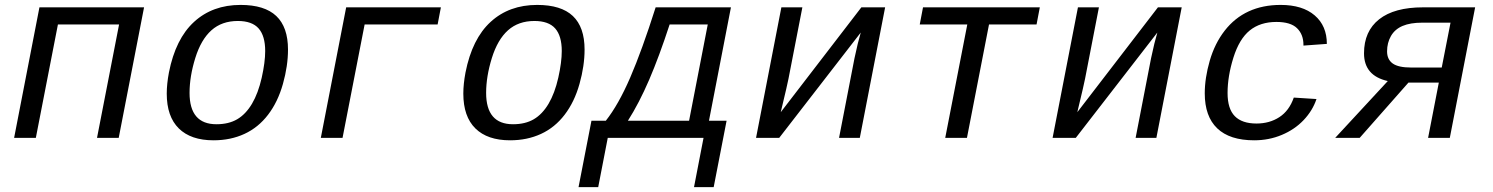

<svg xmlns="http://www.w3.org/2000/svg" viewBox="-20 -558 6041 777"><path d="M563 -528.3 460.4 0H372.6L461.9 -459H214.4L125 0H37.1L139.6 -528.3Z M844.2 9.8Q752.4 9.8 703.6 -38.3Q654.8 -86.4 654.8 -179.2Q654.8 -217.8 663.6 -264.6Q690.4 -400.9 765.4 -469.5Q840.3 -538.1 953.6 -538.1Q1050.8 -538.1 1098.1 -493.2Q1145.5 -448.2 1145.5 -357.4Q1145.5 -291.5 1125 -218.5Q1104.5 -145.5 1064.9 -93.8Q1025.4 -42 969.2 -16.1Q913.1 9.8 844.2 9.8ZM1053.2 -351.6Q1053.2 -412.6 1026.6 -442.9Q1000 -473.1 942.4 -473.1Q877.9 -473.1 835.7 -435.5Q793.5 -397.9 770.3 -323.2Q747.1 -248.5 747.1 -182.1Q747.1 -55.2 856 -55.2Q905.3 -55.2 939.9 -75.4Q974.6 -95.7 999.8 -138.2Q1024.9 -180.7 1039.1 -243.4Q1053.2 -306.2 1053.2 -351.6Z M1764.2 -528.3 1751 -459H1455.6L1366.2 0H1278.3L1380.9 -528.3Z M2044.4 9.8Q1952.6 9.8 1903.8 -38.3Q1855 -86.4 1855 -179.2Q1855 -217.8 1863.8 -264.6Q1890.6 -400.9 1965.6 -469.5Q2040.5 -538.1 2153.8 -538.1Q2251 -538.1 2298.3 -493.2Q2345.7 -448.2 2345.7 -357.4Q2345.7 -291.5 2325.2 -218.5Q2304.7 -145.5 2265.1 -93.8Q2225.6 -42 2169.4 -16.1Q2113.3 9.8 2044.4 9.8ZM2253.4 -351.6Q2253.4 -412.6 2226.8 -442.9Q2200.2 -473.1 2142.6 -473.1Q2078.1 -473.1 2035.9 -435.5Q1993.7 -397.9 1970.5 -323.2Q1947.3 -248.5 1947.3 -182.1Q1947.3 -55.2 2056.2 -55.2Q2105.5 -55.2 2140.1 -75.4Q2174.8 -95.7 2200 -138.2Q2225.1 -180.7 2239.3 -243.4Q2253.4 -306.2 2253.4 -351.6Z M2844.2 -459H2689.9Q2647.9 -330.1 2607.2 -235.4Q2566.4 -140.6 2521 -69.3H2768.6ZM2868.2 199.2H2788.6L2827.1 0H2439.5L2400.9 199.2H2321.3L2373.5 -69.3H2431.6Q2482.9 -134.3 2530.5 -244.4Q2578.1 -354.5 2633.3 -528.3H2938L2849.1 -69.3H2920.4Z M3227.1 -528.3 3170.9 -239.3Q3168.5 -224.6 3139.6 -104L3465.8 -528.3H3562L3459.5 0H3375.5L3438 -322.3Q3451.7 -387.2 3463.4 -426.3L3133.3 0H3039.6L3142.1 -528.3Z M3715.3 -528.3H4188L4174.8 -459H3982.4L3893.1 0H3805.2L3894.5 -459H3702.1Z M4427.2 -528.3 4371.1 -239.3Q4368.7 -224.6 4339.8 -104L4666 -528.3H4762.2L4659.7 0H4575.7L4638.2 -322.3Q4651.9 -387.2 4663.6 -426.3L4333.5 0H4239.7L4342.3 -528.3Z M5162.6 -538.1Q5251 -538.1 5300.3 -495.8Q5349.6 -453.6 5349.6 -380.4L5254.9 -373.5V-376.5Q5254.9 -418.5 5229 -443.8Q5203.1 -469.2 5145.5 -469.2Q5080.1 -469.2 5037.6 -434.8Q4995.1 -400.4 4971.4 -324.7Q4947.8 -249 4947.8 -181.6Q4947.8 -117.7 4977.1 -87.9Q5006.3 -58.1 5064.9 -58.1Q5117.7 -58.1 5157.5 -84Q5197.3 -109.9 5215.8 -163.1L5307.6 -157.2Q5292 -110.4 5255.6 -72Q5219.2 -33.7 5167.2 -12Q5115.2 9.8 5055.7 9.8Q4956.5 9.8 4906 -38.6Q4855.5 -86.9 4855.5 -180.2Q4855.5 -242.2 4875.7 -312.3Q4896 -382.3 4936.3 -434.1Q4976.6 -485.8 5033.4 -512Q5090.3 -538.1 5162.6 -538.1Z M5679.7 -223.6 5482.4 0H5383.3L5596.2 -230Q5500 -251.5 5500 -342.3Q5500 -431.6 5561.3 -480Q5622.6 -528.3 5738.8 -528.3H5949.7L5847.2 0H5759.3L5802.7 -223.6ZM5850.1 -466.3H5735.8Q5687.5 -466.3 5656.2 -453.1Q5625 -439.9 5609.1 -412.4Q5593.3 -384.8 5593.3 -350.1Q5593.3 -317.4 5616.2 -301Q5639.2 -284.7 5690.9 -284.7H5814.5Z"/></svg>

Font: Cousine
Style: Italic
Weight: 400
Italic angle: -12°
Monospace: yes
Designer: Steve Matteson
Foundry: Monotype Imaging Inc.
Version: Version 1.21